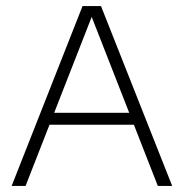

<svg xmlns="http://www.w3.org/2000/svg" viewBox="-20 -615 608 635"><path d="M18.5 0 253 -595H314L549.5 0H502L278 -572.5H288.5L64.5 0ZM128.5 -202.5 140.5 -242H427L438 -202.5Z"/></svg>

Font: Encode Sans SC Condensed Thin ExtraLight
Style: Regular
Weight: 250
Version: Version 3.002